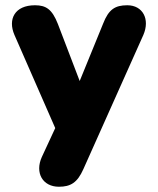

<svg xmlns="http://www.w3.org/2000/svg" viewBox="-20 -521 599 730"><path d="M204 189C248 189 274 174 297 122L525 -388C551 -448 523 -501 464 -501C417 -501 393 -485 372 -431L283 -213L200 -430C178 -486 155 -501 113 -501C36 -501 9 -448 35 -388L190 -34L139 76C112 136 142 189 204 189Z"/></svg>

Font: Nunito Black
Style: Regular
Weight: 900
Designer: Vernon Adams
Foundry: Vernon Adams
Version: Version 3.602